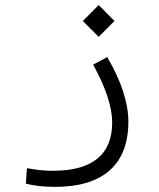

<svg xmlns="http://www.w3.org/2000/svg" viewBox="-20 -515 626 758"><path d="M197.8 222.7C387.7 222.7 486.8 133.8 486.8 -34.7C486.8 -108.9 458.5 -196.3 403.3 -289.6L347.7 -259.8C398.4 -168 422.9 -91.3 422.9 -31.2C422.9 96.2 342.8 159.2 189.9 159.2C147.9 159.2 123 155.3 86.4 148.9L82 210C116.2 218.8 152.3 222.7 197.8 222.7ZM369.6 -369.6 432.1 -432.1 369.6 -495.1 307.1 -432.1Z"/></svg>

Font: Cascadia Code PL Light
Style: Regular
Weight: 300
Monospace: yes
Designer: Aaron Bell
Foundry: Saja Typeworks
Version: Version 2404.023